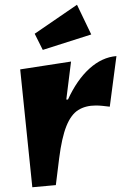

<svg xmlns="http://www.w3.org/2000/svg" viewBox="-20 -773 510 808"><path d="M116 15 65 -481 279 -514 259 -354H266Q304 -437 356.5 -484.5Q409 -532 470 -537L442 -324Q426 -326 411.5 -327.5Q397 -329 383 -329Q340 -329 309.5 -310Q279 -291 259.5 -242.5Q240 -194 229 -107L215 6ZM160 -563 126 -631 304 -753 364 -628Z"/></svg>

Font: Joti One
Style: Regular
Weight: 400
Designer: Eduardo Rodriguez Tunni
Foundry: Eduardo Rodriguez Tunni
Version: Version 1.002; ttfautohint (v1.8.4.7-5d5b);gftools[0.9.24]